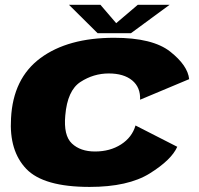

<svg xmlns="http://www.w3.org/2000/svg" viewBox="-20 -748 804 775"><path d="M341.5 6.5Q156 6.5 86.2 -66.2Q16.5 -139 24.5 -270Q32.5 -431.5 143.2 -513.5Q254 -595.5 441 -595.5Q596.5 -595.5 667.2 -539.5Q738 -483.5 743.5 -428.5L545.5 -345.5Q547.5 -395.5 513.5 -423.5Q479.5 -451.5 419 -451.5Q357.5 -451.5 304.8 -417.2Q252 -383 243.5 -282Q236 -201 270.2 -168.8Q304.5 -136.5 363.5 -136.5Q424 -136.5 468.5 -165Q513 -193.5 527 -241.5L695.5 -155.5Q672 -102.5 584.5 -48Q497 6.5 341.5 6.5ZM374 -614 258.5 -728.5H385.5L449 -654.5L536 -728.5H664.5L508.5 -614Z"/></svg>

Font: Anybody ExtraExpanded ExtraBold
Style: Italic
Weight: 800
Width: 8
Italic angle: -10°
Designer: Tyler Finck
Foundry: Etcetera Type Company
Version: Version 1.010; ttfautohint (v1.8.3) -l 8 -r 50 -G 200 -x 14 